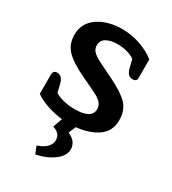

<svg xmlns="http://www.w3.org/2000/svg" viewBox="-177 -595 814 910"><g transform="rotate(30 230.5 -140.5)"><path d="M145 180Q179 169 195.5 151.5Q212 134 212 113Q212 76 169 63L187 12Q142 7 100.5 -7.5Q59 -22 36 -40V-148Q36 -156 41.5 -162Q47 -168 58 -168Q86 -168 96 -129L106 -86Q122 -74 152 -66.5Q182 -59 214 -59Q308 -59 308 -112Q308 -132 296 -145.5Q284 -159 263 -170Q242 -181 180 -210Q103 -246 70.5 -279.5Q38 -313 38 -365Q38 -429 91 -465Q144 -501 223 -501Q277 -501 326.5 -482.5Q376 -464 404 -440V-337Q404 -329 398.5 -324Q393 -319 382 -319Q367 -319 358 -328.5Q349 -338 344 -357L333 -402Q316 -414 291.5 -421Q267 -428 239 -428Q202 -428 178.5 -415Q155 -402 155 -374Q155 -357 164.5 -345Q174 -333 193 -322Q212 -311 256 -290L289 -274Q363 -238 394 -205.5Q425 -173 425 -119Q425 -59 379.5 -27Q334 5 263 12L246 51Q295 72 295 116Q295 151 256 180Q217 209 161 220Z"/></g></svg>

Font: MaitreeSemiBold
Style: Regular
Weight: 600
Designer: CadsonDemak Team
Foundry: CadsonDemak
Version: Version 1.000